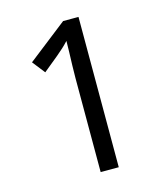

<svg xmlns="http://www.w3.org/2000/svg" viewBox="-108 -798 766 881"><g transform="rotate(-15 275.5 -357.0)"><path d="M261 0V-446Q261 -474 262 -506.5Q263 -539 264 -569.5Q265 -600 265 -622Q249 -605 237.5 -594.5Q226 -584 206 -567L134 -508L87 -568L274 -714H347V0Z"/></g></svg>

Font: ltamil85
Style: Book
Weight: 400
Designer: Jelle Bosma - Monotype Design Team
Foundry: Monotype Imaging Inc.
Version: Version 2.003